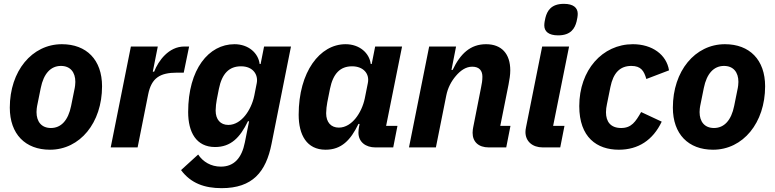

<svg xmlns="http://www.w3.org/2000/svg" viewBox="-20 -767 4032 999"><path d="M240 12C396 12 511 -128 511 -318C511 -456 430 -537 302 -537C146 -537 31 -397 31 -207C31 -69 112 12 240 12ZM245 -101C196 -101 170 -134 170 -184C170 -197 172 -209 173 -215L192 -309C207 -384 244 -424 297 -424C346 -424 372 -391 372 -341C372 -328 370 -316 369 -310L350 -216C335 -141 298 -101 245 -101Z M696 0 751 -276C768 -361 812 -389 901 -389H936L964 -525H939C858 -525 804 -451 782 -394H775L801 -525H661L556 0Z M1099 -2C1181 -2 1229 -51 1270 -136H1276L1254 -26C1238 55 1198 100 1129 100C1078 100 1036 75 1011 37L922 118C973 187 1045 212 1133 212C1294 212 1364 128 1393 -19L1494 -525H1354L1336 -434H1331C1324 -491 1273 -537 1200 -537C1066 -537 959 -407 959 -184C959 -79 1001 -2 1099 -2ZM1168 -117C1127 -117 1102 -145 1102 -192C1102 -208 1105 -235 1108 -249L1119 -305C1135 -384 1172 -422 1234 -422C1298 -422 1324 -377 1316 -335L1303 -269C1295 -230 1277 -192 1255 -165C1234 -139 1204 -117 1168 -117Z M2026 0 2048 -112H1989L2072 -525H1932L1914 -434H1909C1902 -491 1851 -537 1778 -537C1644 -537 1534 -393 1534 -170C1534 -65 1576 12 1674 12C1756 12 1804 -37 1845 -122H1851L1848 -107C1847 -102 1845 -88 1845 -77C1845 -28 1883 0 1933 0ZM1743 -103C1702 -103 1677 -131 1677 -178C1677 -194 1680 -221 1683 -235L1697 -305C1713 -384 1750 -422 1812 -422C1870 -422 1904 -384 1894 -335L1878 -255C1870 -216 1852 -178 1830 -151C1809 -125 1779 -103 1743 -103Z M2248 0 2302 -270C2310 -310 2328 -344 2352 -372C2375 -399 2403 -420 2437 -420C2475 -420 2490 -398 2490 -368C2490 -348 2487 -331 2483 -312L2442 -104C2441 -99 2439 -88 2439 -76C2439 -29 2470 0 2523 0H2614L2636 -112H2583L2626 -327C2631 -354 2635 -376 2635 -401C2635 -487 2590 -537 2509 -537C2427 -537 2375 -487 2335 -403H2329L2353 -525H2213L2108 0Z M2884 -583C2951 -583 2971 -620 2980 -655C2983 -667 2986 -683 2986 -695C2986 -727 2963 -747 2914 -747C2847 -747 2827 -710 2818 -675C2815 -663 2812 -647 2812 -635C2812 -603 2835 -583 2884 -583ZM2895 0 2917 -112H2858L2941 -525H2801L2717 -105C2715 -95 2714 -88 2714 -80C2714 -32 2750 0 2804 0Z M3200 12C3300 12 3377 -37 3423 -134L3316 -184C3287 -134 3266 -101 3212 -101C3157 -101 3133 -134 3133 -183C3133 -197 3135 -211 3138 -225L3156 -314C3171 -388 3206 -424 3265 -424C3316 -424 3331 -397 3343 -356L3461 -401C3448 -483 3373 -537 3273 -537C3114 -537 2994 -402 2994 -215C2994 -52 3086 12 3200 12Z M3690 12C3846 12 3961 -128 3961 -318C3961 -456 3880 -537 3752 -537C3596 -537 3481 -397 3481 -207C3481 -69 3562 12 3690 12ZM3695 -101C3646 -101 3620 -134 3620 -184C3620 -197 3622 -209 3623 -215L3642 -309C3657 -384 3694 -424 3747 -424C3796 -424 3822 -391 3822 -341C3822 -328 3820 -316 3819 -310L3800 -216C3785 -141 3748 -101 3695 -101Z"/></svg>

Font: LVC Sans
Style: Bold Italic
Weight: 700
Italic angle: -11.31°
Designer: Mike Abbink, Paul van der Laan, Pieter van Rosmalen
Foundry: Bold Monday
Version: Version 3.0